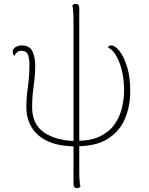

<svg xmlns="http://www.w3.org/2000/svg" viewBox="-20 -748 777 998"><path d="M372 13Q284 12 227.5 -14.5Q171 -41 144 -87Q117 -133 117 -191Q117 -242 125 -297Q133 -352 133 -410Q133 -445 125 -464.5Q117 -484 91 -484Q76 -484 67.5 -475.5Q59 -467 55 -457Q46 -466 46 -478Q46 -495 61.5 -503.5Q77 -512 93 -512Q134 -512 148.5 -481.5Q163 -451 163 -408Q163 -355 155 -301Q147 -247 147 -191Q147 -102 209 -59.5Q271 -17 372 -15ZM380 230Q371 230 366.5 224Q362 218 362 208V-633Q362 -653 361.5 -669.5Q361 -686 359.5 -699Q358 -712 356 -720Q359 -723 363 -725.5Q367 -728 374 -728Q383 -728 387.5 -722.5Q392 -717 392 -706V135Q392 155 392.5 171.5Q393 188 394.5 201Q396 214 398 222Q395 225 391 227.5Q387 230 380 230ZM379 12V-16Q452 -16 499.5 -39Q547 -62 574.5 -100.5Q602 -139 613.5 -185.5Q625 -232 625 -280Q625 -329 615 -374.5Q605 -420 586.5 -454Q568 -488 542 -501Q544 -512 558 -512Q578 -512 601 -483Q624 -454 640.5 -401Q657 -348 657 -274Q657 -197 630 -132Q603 -67 542 -27.5Q481 12 379 12Z"/></svg>

Font: Arima Thin
Style: Regular
Weight: 100
Designer: Joana Correia and Natanael Gama
Foundry: NDISCOVER
Version: Version 1.101;gftools[0.9.23]